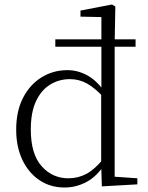

<svg xmlns="http://www.w3.org/2000/svg" viewBox="-20 -820 657 854"><path d="M226 -612V-645H583V-612ZM117 -244Q117 -135 165 -81Q213 -27 284 -27Q328 -27 365 -47Q402 -67 440 -114L444 -113L449 -94Q412 -36 365.5 -11Q319 14 267 14Q204 14 155.5 -18.5Q107 -51 79.5 -109Q52 -167 52 -243Q52 -325 82 -384Q112 -443 164 -475.5Q216 -508 280 -508Q326 -508 369 -484.5Q412 -461 450 -405H454L441 -387Q402 -429 367 -448.5Q332 -468 291 -468Q243 -468 203.5 -444Q164 -420 140.5 -370.5Q117 -321 117 -244ZM591 0 433 9 430 -92V-95V-409L431 -415V-744L338 -746V-773L478 -800L493 -791L490 -630V-34L591 -27Z"/></svg>

Font: Noto Serif HK
Style: Regular
Weight: 200
Designer: Ryoko NISHIZUKA 西塚涼子 (kana & ideographs); Frank Grießhammer (Latin, Greek & Cyrillic); Wenlong ZHANG 张文龙 (bopomofo); San
Foundry: Adobe
Version: Version 2.001;hotconv 1.1.0;makeotfexe 2.6.0